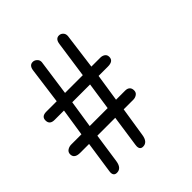

<svg xmlns="http://www.w3.org/2000/svg" viewBox="-203 -918 1067 1067"><g transform="rotate(-45 330.5 -384.0)"><path d="M74.2 -518.1H155.8L184.1 -730Q188.5 -767.1 215.8 -767.1Q229.5 -767.1 240.2 -757.1Q251 -747.1 251 -733.9V-730L221.2 -518.1H360.8L391.1 -730Q395.5 -768.1 422.9 -768.1Q436.5 -768.1 446.3 -758.5Q456.1 -749 456.1 -734.9V-730L428.2 -518.1H498Q514.2 -518.1 525.6 -510Q537.1 -502 537.1 -485.8Q537.1 -453.1 493.2 -453.1H419.9L395 -291H466.8Q483.9 -291 493.4 -282.2Q502.9 -273.4 502.9 -256.8Q502.9 -240.2 490.5 -231.7Q478 -223.1 462.9 -223.1H387.2L359.9 -48.8Q352.5 0 316.9 0Q293 0 293 -26.9Q293 -28.3 293.5 -31.7Q293.9 -35.2 293.9 -37.1L320.8 -223.1H180.2L154.8 -48.8Q147.5 0 111.8 0Q86.9 0 86.9 -26.9Q86.9 -28.3 87.4 -32Q87.9 -35.6 87.9 -37.1L115.2 -223.1H45.9Q0 -223.1 0 -256.8Q0 -273.4 13.2 -282.2Q26.4 -291 43 -291H123L147.9 -453.1H74.2Q36.1 -453.1 36.1 -486.8Q36.1 -518.1 74.2 -518.1ZM353 -453.1H212.9L188 -291H329.1Z"/></g></svg>

Font: BPreplay
Style: Regular
Weight: 400
Designer: Magenta/George Triantafyllakos
Foundry: Magenta/George Triantafyllakos
Version: Version 1.00